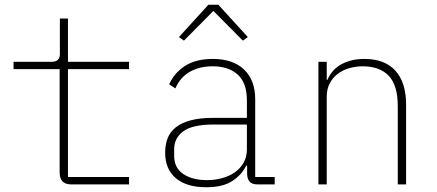

<svg xmlns="http://www.w3.org/2000/svg" viewBox="-20 -776 1840 808"><path d="M280 0Q231 0 231 -50V-485H37V-516H198Q232 -516 232 -549V-698H266V-516H523V-485H266V-31H523V0Z M1064 0Q1041 0 1031 -11Q1021 -22 1020 -42V-79H1016Q998 -41 958 -14.5Q918 12 848 12Q765 12 720 -26Q675 -64 675 -134Q675 -166 685 -193Q695 -220 719 -239.5Q743 -259 782 -269.5Q821 -280 878 -280H1019V-354Q1019 -427 980.5 -462Q942 -497 875 -497Q821 -497 780 -474.5Q739 -452 718 -404L692 -421Q713 -469 758.5 -498.5Q804 -528 876 -528Q960 -528 1007 -483.5Q1054 -439 1054 -358V-31H1136V0ZM851 -18Q885 -18 915.5 -26.5Q946 -35 969 -51.5Q992 -68 1005.5 -92Q1019 -116 1019 -148V-252H879Q790 -252 751.5 -223.5Q713 -195 713 -149V-119Q713 -70 751 -44Q789 -18 851 -18ZM899 -756 1023 -620 1002 -605 878 -730 754 -605 733 -620 857 -756Z M1320 0V-516H1355V-440H1358Q1365 -457 1377.5 -473Q1390 -489 1409 -501Q1428 -513 1454 -520.5Q1480 -528 1514 -528Q1599 -528 1644 -478.5Q1689 -429 1689 -335V0H1654V-329Q1654 -417 1616 -457Q1578 -497 1506 -497Q1477 -497 1449.5 -489Q1422 -481 1401 -465Q1380 -449 1367.5 -425Q1355 -401 1355 -369V0Z"/></svg>

Font: IBM Plex Mono ExtraLight
Style: Regular
Weight: 200
Monospace: yes
Designer: Mike Abbink, Paul van der Laan, Pieter van Rosmalen
Foundry: Bold Monday
Version: Version 2.3